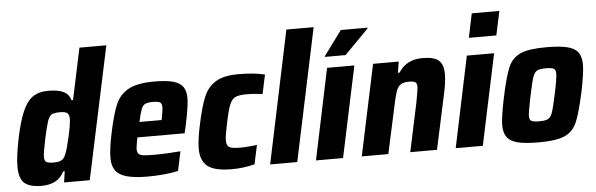

<svg xmlns="http://www.w3.org/2000/svg" viewBox="-48 -904 3328 1073"><g transform="rotate(-5 1616.0 -367.5)"><path d="M21 -111Q21 -163 39 -256Q60 -359 84 -415Q108 -471 142 -494.5Q176 -518 230 -518Q282 -518 313 -504Q344 -490 355 -454H363L424 -743H575L417 0H273L282 -62H274Q252 -22 220 -7Q188 8 148 8Q80 8 50.5 -18Q21 -44 21 -111ZM293 -156Q305 -184 320.5 -254Q336 -324 336 -351Q336 -375 325 -384Q314 -393 284 -393Q252 -393 238 -385.5Q224 -378 214.5 -351Q205 -324 190 -255Q173 -173 173 -152Q173 -129 184.5 -122.5Q196 -116 227 -116Q255 -116 269.5 -124.5Q284 -133 293 -156Z M543 -113Q543 -164 562 -254Q584 -359 607 -411.5Q630 -464 679.5 -491Q729 -518 824 -518Q893 -518 931 -507Q969 -496 985 -472.5Q1001 -449 1001 -409Q1001 -365 977 -254L968 -215H703Q693 -163 693 -151Q693 -132 701 -123.5Q709 -115 729.5 -112.5Q750 -110 795 -110Q852 -110 936 -117L913 -9Q883 -1 835.5 3.5Q788 8 743 8Q667 8 623.5 -4.5Q580 -17 561.5 -43.5Q543 -70 543 -113ZM846 -300 849 -313Q857 -356 857 -371Q857 -392 846.5 -398.5Q836 -405 807 -405Q777 -405 763 -398Q749 -391 741 -370.5Q733 -350 722 -300Z M1039 -122Q1039 -172 1058 -259Q1079 -358 1101 -410Q1123 -462 1168 -490Q1213 -518 1296 -518Q1382 -518 1444 -503L1421 -395Q1381 -402 1330 -402Q1288 -402 1268 -392Q1248 -382 1236 -352.5Q1224 -323 1210 -255Q1194 -181 1194 -156Q1194 -126 1209.5 -117Q1225 -108 1268 -108Q1313 -108 1365 -115L1342 -8Q1276 8 1215 8Q1117 8 1078 -23.5Q1039 -55 1039 -122Z M1429 0 1585 -743H1738L1581 0Z M1686 0 1793 -510H1946L1838 0ZM1786 -572 1787 -577 1888 -714H2038L2037 -709L1902 -572Z M2051 -510H2195L2185 -448H2194Q2238 -518 2328 -518Q2394 -518 2420 -494.5Q2446 -471 2446 -417Q2446 -376 2432 -311L2365 0H2215L2273 -272Q2287 -346 2287 -360Q2287 -381 2277 -387Q2267 -393 2241 -393Q2210 -393 2194 -381.5Q2178 -370 2169 -343.5Q2160 -317 2148 -258L2092 0H1943Z M2597 -608 2625 -743H2780L2751 -608ZM2470 0 2577 -510H2730L2622 0Z M2740 -106Q2740 -148 2762 -255Q2787 -374 2808.5 -424.5Q2830 -475 2876.5 -496.5Q2923 -518 3022 -518Q3098 -518 3140.5 -507.5Q3183 -497 3201 -472.5Q3219 -448 3219 -403Q3219 -357 3198 -255Q3172 -135 3150.5 -85Q3129 -35 3082.5 -13.5Q3036 8 2937 8Q2860 8 2818 -2.5Q2776 -13 2758 -37.5Q2740 -62 2740 -106ZM3048 -255Q3066 -339 3066 -366Q3066 -388 3054.5 -394.5Q3043 -401 3010 -401Q2975 -401 2960.5 -392.5Q2946 -384 2937 -358Q2928 -332 2912 -255Q2912 -255 2905 -220Q2904 -213 2898.5 -185Q2893 -157 2893 -143Q2893 -122 2904.5 -115.5Q2916 -109 2949 -109Q2984 -109 2999 -117.5Q3014 -126 3023 -152.5Q3032 -179 3048 -255Z"/></g></svg>

Font: Saira Semi Condensed
Style: Bold Italic
Weight: 700
Width: 4
Italic angle: -12°
Designer: Hector Gatti with collaboration of the Omnibus-Type team
Foundry: Omnibus-Type
Version: Version 1.001; ttfautohint (v1.8)